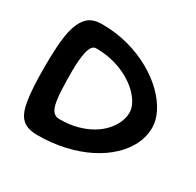

<svg xmlns="http://www.w3.org/2000/svg" viewBox="-138 -762 944 926"><g transform="rotate(30 334.5 -299.0)"><path d="M174.4 10.7Q136 10.7 111.7 -1.2Q87.4 -13.1 73.8 -37Q60.2 -60.9 53.9 -97.1Q46.9 -132.8 44.1 -181.2Q41.2 -229.6 41.2 -288.8Q41.2 -348.6 44.3 -400.9Q47.4 -453.2 56.1 -493.7Q68.1 -547.4 95.7 -578.2Q123.2 -609.1 178.5 -609.1Q257.6 -609.1 327.4 -590.1Q397.1 -571 454.2 -538.6Q511.2 -506.2 552.3 -465.7Q593.5 -425.2 615.6 -381.4Q637.8 -337.6 637.8 -296.2Q637.8 -247.8 615.6 -202.4Q593.4 -157.1 552.3 -118.3Q511.3 -79.6 454.1 -50.7Q396.8 -21.8 326.1 -5.5Q255.4 10.7 174.4 10.7ZM227.4 -109.1Q282.2 -109.1 326.5 -120.9Q370.8 -132.8 404.4 -152.9Q438.1 -172.9 460.8 -198.4Q483.6 -223.9 495.1 -251.6Q506.6 -279.3 506.6 -305.6Q506.6 -328.6 493 -354.4Q479.4 -380.2 453.8 -404.9Q428.1 -429.6 392 -449.6Q355.9 -469.7 310.7 -481.7Q265.5 -493.8 212.8 -493.8Q198.1 -493.8 189.1 -481Q180.2 -468.3 175.2 -445.9Q171.1 -425.9 168.7 -399.7Q166.2 -373.5 166.2 -344.4Q166.2 -279.2 168.6 -233.1Q170.9 -186.9 178 -158.3Q190.4 -109.1 227.4 -109.1Z"/></g></svg>

Font: Gluten Thin
Style: Regular
Weight: 100
Designer: Tyler Finck
Foundry: Etcetera Type Company
Version: Version 1.300